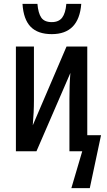

<svg xmlns="http://www.w3.org/2000/svg" viewBox="-20 -780 554 990"><path d="M247 -604Q175 -604 138 -642Q101 -680 96 -760H173Q177 -712 193 -689Q209 -666 247 -666Q283 -666 300.5 -689Q318 -712 322 -760H399Q387 -604 247 -604ZM348 190 404 0H338V-271Q338 -304 339 -337Q340 -370 343 -404L168 0H62V-540H155V-264Q155 -232 153.5 -201Q152 -170 149 -134L323 -540H430V-83H501L443 190Z"/></svg>

Font: Noto Sans ExtraCondensed Medium
Style: Regular
Weight: 500
Width: 2
Designer: Monotype Design Team
Foundry: Monotype Imaging Inc.
Version: Version 2.013; ttfautohint (v1.8.4.7-5d5b)